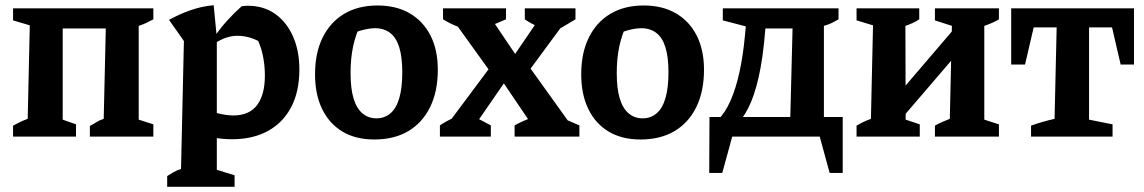

<svg xmlns="http://www.w3.org/2000/svg" viewBox="-20 -523 4378 735"><path d="M30 0V-42Q43 -49 56 -55.5Q69 -62 86 -68L94 -426L30 -445V-491H567V-449Q554 -442 540.5 -435.5Q527 -429 511 -424V-65L567 -47V0H324V-41Q336 -47 348.5 -55Q361 -63 377 -68L385 -414H220V-65L271 -47V0Z M868 10Q831 10 788.5 2.5Q746 -5 699 -20L720 -119Q771 -100 808.5 -90.5Q846 -81 873 -81Q934 -81 964 -120.5Q994 -160 994 -234Q994 -275 985.5 -314Q977 -353 958 -387L1013 -337Q953 -386 889 -386Q845 -386 801 -356L800 -381Q824 -416 850 -444.5Q876 -473 905 -499Q912 -500 917.5 -500.5Q923 -501 928 -501Q989 -501 1033 -470Q1077 -439 1101.5 -384Q1126 -329 1126 -257Q1126 -172 1094.5 -112.5Q1063 -53 1005.5 -21.5Q948 10 868 10ZM620 192V151Q631 144 643.5 136.5Q656 129 673 124L684 -366L627 -447Q669 -470 711 -484.5Q753 -499 798 -503L810 -379V127L878 148V192Z M1413 11Q1342 11 1291.5 -19Q1241 -49 1213.5 -105Q1186 -161 1186 -239Q1186 -320 1215 -379Q1244 -438 1297.5 -470Q1351 -502 1425 -502Q1497 -502 1548.5 -472Q1600 -442 1628 -387Q1656 -332 1656 -256Q1656 -173 1626.5 -113Q1597 -53 1543 -21Q1489 11 1413 11ZM1421 -70Q1452 -70 1474.5 -89Q1497 -108 1508.5 -147.5Q1520 -187 1520 -246Q1520 -304 1508.5 -341.5Q1497 -379 1473.5 -397Q1450 -415 1416 -415Q1392 -415 1360.5 -406Q1329 -397 1282 -379L1361 -432Q1341 -389 1331.5 -344Q1322 -299 1322 -243Q1322 -184 1333.5 -146Q1345 -108 1367.5 -89Q1390 -70 1421 -70Z M1693 -10V-47L1869 -283H1995L2162 -50V-10H2040L1889 -233H1929L1775 -10ZM1664 0V-43Q1712 -76 1772 -89L1859 -43V0ZM1950 0V-43Q1984 -62 2019 -73.5Q2054 -85 2089 -90L2198 -43V0ZM1803 -401Q1768 -408 1736.5 -419.5Q1705 -431 1676 -449V-491H1917V-449ZM1865 -237 1714 -447V-481H1841L1972 -287H1932L2064 -481H2147L2148 -446L1994 -237ZM2104 -402Q2073 -408 2044 -419.5Q2015 -431 1989 -449V-491H2183V-449Z M2432 11Q2361 11 2310.5 -19Q2260 -49 2232.5 -105Q2205 -161 2205 -239Q2205 -320 2234 -379Q2263 -438 2316.5 -470Q2370 -502 2444 -502Q2516 -502 2567.5 -472Q2619 -442 2647 -387Q2675 -332 2675 -256Q2675 -173 2645.5 -113Q2616 -53 2562 -21Q2508 11 2432 11ZM2440 -70Q2471 -70 2493.5 -89Q2516 -108 2527.5 -147.5Q2539 -187 2539 -246Q2539 -304 2527.5 -341.5Q2516 -379 2492.5 -397Q2469 -415 2435 -415Q2411 -415 2379.5 -406Q2348 -397 2301 -379L2380 -432Q2360 -389 2350.5 -344Q2341 -299 2341 -243Q2341 -184 2352.5 -146Q2364 -108 2386.5 -89Q2409 -70 2440 -70Z M2791 -35 2726 -61Q2756 -91 2776.5 -137.5Q2797 -184 2811 -248Q2825 -312 2832 -390L2835 -422L2747 -445V-491H3190V-449Q3178 -442 3165 -435.5Q3152 -429 3134 -424V-61H3005L3014 -414H2910Q2901 -300 2884 -226.5Q2867 -153 2844 -108.5Q2821 -64 2791 -35ZM2695 139 2696 -75H3206V139H3156L3118 0H2783L2745 139Z M3390 -21 3383 -121 3685 -474V-365ZM3259 0V-42Q3271 -49 3284 -55.5Q3297 -62 3314 -68L3322 -426L3259 -445V-491H3499V-449Q3487 -441 3474 -435Q3461 -429 3446 -424L3447 -65L3501 -47V0ZM3559 0V-42Q3573 -50 3588 -56.5Q3603 -63 3616 -68L3624 -424L3559 -445V-491H3804V-449Q3781 -435 3748 -424V-65L3804 -47V0Z M4321 -491V-276H4270L4237 -418H4149V-65L4239 -47V0H3927V-42Q3949 -50 3971.5 -56.5Q3994 -63 4017 -68L4025 -418H3937L3904 -276H3851V-491Z"/></svg>

Font: Piazzolla 24pt
Style: Bold
Weight: 700
Designer: Juan Pablo del Peral
Foundry: Huerta Tipografica
Version: Version 2.005